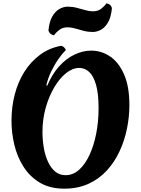

<svg xmlns="http://www.w3.org/2000/svg" viewBox="-20 -1108 845 1153"><path d="M367 25Q280 25 219.5 -11Q159 -47 121 -107Q83 -167 66 -239Q49 -311 49 -383Q49 -465 68.5 -540.5Q88 -616 126.5 -677Q165 -738 220.5 -779Q276 -820 347 -833Q356 -832 365 -823.5Q374 -815 375 -807Q356 -789 332.5 -756Q309 -723 289 -682Q269 -641 258 -596L264 -594Q293 -663 335 -709.5Q377 -756 427 -780Q477 -804 528 -804Q589 -804 641 -769Q693 -734 725 -661.5Q757 -589 757 -477Q757 -407 742.5 -335.5Q728 -264 698 -199.5Q668 -135 622 -84.5Q576 -34 512 -4.5Q448 25 367 25ZM374 -56Q419 -56 455.5 -89Q492 -122 518 -178.5Q544 -235 558 -307Q572 -379 572 -458Q572 -545 557 -598Q542 -651 516 -675.5Q490 -700 456 -700Q416 -700 377 -669Q338 -638 306 -584Q274 -530 254.5 -461Q235 -392 235 -316Q235 -267 243 -220.5Q251 -174 268 -137Q285 -100 311 -78Q337 -56 374 -56ZM304 -896Q294 -898 285 -904Q276 -910 271 -925Q276 -979 294.5 -1010Q313 -1041 337.5 -1054.5Q362 -1068 386 -1068Q415 -1068 441.5 -1061Q468 -1054 492.5 -1047Q517 -1040 538 -1040Q568 -1040 588.5 -1056Q609 -1072 619 -1088Q629 -1087 638.5 -1080.5Q648 -1074 652 -1059Q647 -1005 629 -974Q611 -943 586.5 -929.5Q562 -916 537 -916Q508 -916 481.5 -923Q455 -930 431.5 -937Q408 -944 385 -944Q356 -944 335.5 -928Q315 -912 304 -896Z"/></svg>

Font: Merienda ExtraBold
Style: Regular
Weight: 800
Designer: Eduardo Rodriguez Tunni
Foundry: Eduardo Rodriguez Tunni
Version: Version 2.001